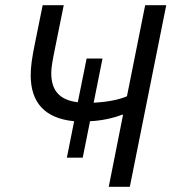

<svg xmlns="http://www.w3.org/2000/svg" viewBox="-20 -718 662 738"><path d="M398 0H479L619 -698H538L468 -348C436 -334 391 -326 340 -323L374 -493H313L279 -325C212 -333 177 -367 177 -437C177 -458 182 -485 189 -520L225 -698H144L113 -545C103 -495 98 -461 98 -429C98 -324 152 -263 265 -252L237 -112H298L326 -252C370 -254 416 -264 449 -277H453Z"/></svg>

Font: Braiins Sans
Style: Italic
Weight: 400
Italic angle: -11.31°
Designer: Mike Abbink, Paul van der Laan, Pieter van Rosmalen, Jiri Chlebus, Lubos Buracinsky
Foundry: Bold Monday, Sudetype
Version: Version 1.000;hotconv 1.0.109;makeotfexe 2.5.65596